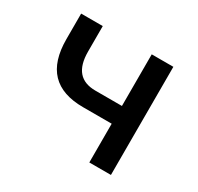

<svg xmlns="http://www.w3.org/2000/svg" viewBox="-118 -657 821 796"><g transform="rotate(30 293.0 -259.0)"><path d="M258.8 -185.5H395.5V0H499V-517.6H395.5V-270.5H268.6C196.8 -270.5 161.1 -312 161.1 -395.5V-517.6H57.6V-395.5C57.6 -255.4 124 -185.5 258.8 -185.5Z"/></g></svg>

Font: Cascadia Mono NF
Style: Regular
Weight: 400
Monospace: yes
Designer: Aaron Bell
Foundry: Saja Typeworks
Version: Version 2404.023